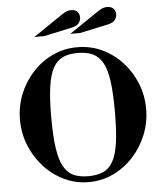

<svg xmlns="http://www.w3.org/2000/svg" viewBox="-63 -1034 936 1102"><g transform="rotate(-5 404.5 -483.0)"><path d="M404 13Q328 13 262 -19Q196 -51 146.5 -105.5Q97 -160 69 -230Q41 -300 41 -378Q41 -455 69 -524.5Q97 -594 146.5 -648Q196 -702 262 -733Q328 -764 404 -764Q481 -764 547 -733Q613 -702 662.5 -648Q712 -594 740 -524.5Q768 -455 768 -378Q768 -300 740 -230Q712 -160 662.5 -105.5Q613 -51 547 -19Q481 13 404 13ZM404 -21Q454 -21 489.5 -36.5Q525 -52 547 -91.5Q569 -131 578.5 -200.5Q588 -270 588 -377Q588 -484 578.5 -553Q569 -622 547 -660.5Q525 -699 490 -715Q455 -731 404 -731Q353 -731 318.5 -715Q284 -699 262.5 -660.5Q241 -622 231 -553Q221 -484 221 -378Q221 -269 231 -199.5Q241 -130 263 -91Q285 -52 319.5 -36.5Q354 -21 404 -21ZM372 -844 519 -944Q547 -964 562.5 -971.5Q578 -979 596 -979Q619 -979 631.5 -966Q644 -953 644 -934Q644 -916 633 -901Q622 -886 592 -879L429 -844ZM165 -844 312 -944Q340 -964 355 -971.5Q370 -979 388 -979Q412 -979 424 -966Q436 -953 436 -934Q436 -916 425 -901Q414 -886 384 -879L221 -844Z"/></g></svg>

Font: Libre Bodoni SemiBold
Style: Regular
Weight: 600
Designer: Pablo Impallari, Rodrigo Fuenzalida
Foundry: Impallari Type
Version: Version 2.005;gftools[0.9.23]